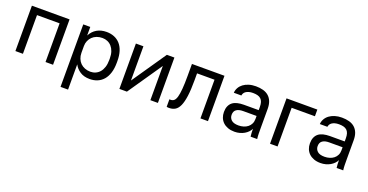

<svg xmlns="http://www.w3.org/2000/svg" viewBox="-32 -1224 4044 2108"><g transform="rotate(20 1990.0 -170.0)"><path d="M80 0V-530H520V0H432V-452H168V0Z M680 200V-530H762V-430Q776 -457 795 -477.5Q814 -498 838 -512Q862 -526 890 -533Q918 -540 950 -540Q1000 -540 1040.5 -523.5Q1081 -507 1110 -474.5Q1139 -442 1154.5 -393.5Q1170 -345 1170 -280V-260Q1170 -193 1154 -142Q1138 -91 1109 -57.5Q1080 -24 1039.5 -7Q999 10 950 10Q882 10 836.5 -20Q791 -50 768 -95V200ZM930 -68Q962 -68 990 -80.5Q1018 -93 1038.5 -117Q1059 -141 1070.5 -177Q1082 -213 1082 -260V-280Q1082 -324 1070.5 -357.5Q1059 -391 1038.5 -414.5Q1018 -438 990 -450Q962 -462 930 -462Q894 -462 864 -450.5Q834 -439 813 -418.5Q792 -398 780 -370Q768 -342 768 -310V-230Q768 -194 780 -164Q792 -134 813 -113Q834 -92 864 -80Q894 -68 930 -68Z M1295 0V-530H1383V-130L1657 -530H1745V0H1657V-400L1383 0Z M1880 10Q1876 10 1872.5 10Q1869 10 1865 9.5Q1861 9 1857.5 8.5Q1854 8 1850 7V-81Q1852 -80 1856 -80Q1860 -80 1865 -80Q1888 -80 1904 -94Q1920 -108 1930 -143Q1940 -178 1945 -238Q1950 -298 1950 -390V-530H2330V0H2242V-452H2038V-370Q2038 -259 2028 -186Q2018 -113 1998.5 -69.5Q1979 -26 1949 -8Q1919 10 1880 10Z M2641 10Q2598 10 2564 -2.5Q2530 -15 2507 -37Q2484 -59 2472 -89Q2460 -119 2460 -155Q2460 -194 2472 -222.5Q2484 -251 2506.5 -269Q2529 -287 2563 -295.5Q2597 -304 2640 -304H2812V-340Q2812 -374 2804.5 -397Q2797 -420 2781.5 -434Q2766 -448 2743 -454Q2720 -460 2690 -460Q2662 -460 2641.5 -454Q2621 -448 2607.5 -438.5Q2594 -429 2587 -416.5Q2580 -404 2578 -390H2490Q2492 -422 2507.5 -449.5Q2523 -477 2549.5 -497Q2576 -517 2613 -528.5Q2650 -540 2695 -540Q2742 -540 2780 -529.5Q2818 -519 2844.5 -496Q2871 -473 2885.5 -437Q2900 -401 2900 -350V-135Q2900 -93 2900.5 -61.5Q2901 -30 2905 0H2828Q2825 -23 2824 -43.5Q2823 -64 2823 -90Q2813 -69 2795.5 -51Q2778 -33 2755 -19.5Q2732 -6 2703 2Q2674 10 2641 10ZM2660 -70Q2691 -70 2718.5 -78.5Q2746 -87 2767 -103.5Q2788 -120 2800 -144.5Q2812 -169 2812 -200V-236H2655Q2606 -236 2578 -216.5Q2550 -197 2550 -155Q2550 -118 2576.5 -94Q2603 -70 2660 -70Z M3055 0V-530H3415V-452H3143V0Z M3646 10Q3603 10 3569 -2.5Q3535 -15 3512 -37Q3489 -59 3477 -89Q3465 -119 3465 -155Q3465 -194 3477 -222.5Q3489 -251 3511.5 -269Q3534 -287 3568 -295.5Q3602 -304 3645 -304H3817V-340Q3817 -374 3809.5 -397Q3802 -420 3786.5 -434Q3771 -448 3748 -454Q3725 -460 3695 -460Q3667 -460 3646.5 -454Q3626 -448 3612.5 -438.5Q3599 -429 3592 -416.5Q3585 -404 3583 -390H3495Q3497 -422 3512.5 -449.5Q3528 -477 3554.5 -497Q3581 -517 3618 -528.5Q3655 -540 3700 -540Q3747 -540 3785 -529.5Q3823 -519 3849.5 -496Q3876 -473 3890.5 -437Q3905 -401 3905 -350V-135Q3905 -93 3905.5 -61.5Q3906 -30 3910 0H3833Q3830 -23 3829 -43.5Q3828 -64 3828 -90Q3818 -69 3800.5 -51Q3783 -33 3760 -19.5Q3737 -6 3708 2Q3679 10 3646 10ZM3665 -70Q3696 -70 3723.5 -78.5Q3751 -87 3772 -103.5Q3793 -120 3805 -144.5Q3817 -169 3817 -200V-236H3660Q3611 -236 3583 -216.5Q3555 -197 3555 -155Q3555 -118 3581.5 -94Q3608 -70 3665 -70Z"/></g></svg>

Font: Golos Text VF
Style: Regular
Weight: 400
Designer: A.Korolkova, Vitaly Kuzmin
Foundry: ParaType Ltd
Version: Version 2.003